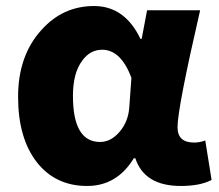

<svg xmlns="http://www.w3.org/2000/svg" viewBox="-20 -603 725 637"><path d="M102 -65Q40 -145 40 -282Q40 -418 117 -503Q188 -583 292 -583Q394 -583 446 -474H450L468 -569H644Q569 -244 569 -181Q569 -130 624 -130Q643 -130 661 -137L682 -6Q644 14 580 14Q459 14 429 -78H424Q368 14 269 14Q164 14 102 -65ZM377 -166Q406 -200 409 -248L416 -345Q381 -438 319 -438Q279 -438 253 -402Q222 -361 222 -285Q222 -132 312 -132Q348 -132 377 -166Z"/></svg>

Font: Source Han Sans CN Heavy
Style: Bold
Weight: 900
Designer: Ryoko NISHIZUKA (kana & ideographs); Paul D. Hunt (Latin, Greek & Cyrillic); Wenlong ZHANG (bopomofo); Sandoll Communica
Foundry: Adobe Systems Incorporated
Version: Version 1.000;PS 1;hotconv 1.0.78;makeotf.lib2.5.61930